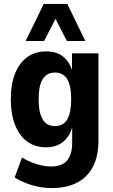

<svg xmlns="http://www.w3.org/2000/svg" viewBox="-20 -768 577 979"><path d="M243 191Q193 191 144 176.5Q95 162 55 137L92 35Q116 50 141.5 60Q167 70 192 75.5Q217 81 240 81Q295 81 321.5 51Q348 21 348 -40V-122H349Q336 -73 302 -45Q268 -17 215 -17Q159 -17 119 -46Q79 -75 57 -130.5Q35 -186 35 -262Q35 -339 57 -393.5Q79 -448 119.5 -477Q160 -506 216 -506Q269 -506 303 -478.5Q337 -451 350 -400H347V-496H482V-52Q482 26 455 80Q428 134 374.5 162.5Q321 191 243 191ZM260 -125Q303 -125 323 -159.5Q343 -194 343 -262Q343 -330 323 -364Q303 -398 260 -398Q218 -398 197.5 -364.5Q177 -331 177 -262Q177 -194 197.5 -159.5Q218 -125 260 -125ZM111 -559 203 -748H323L415 -559H321L263 -672L205 -559Z"/></svg>

Font: Nunito Sans 10pt Condensed ExtraBold
Style: Regular
Weight: 800
Width: 3
Designer: Vernon Adams
Foundry: Vernon Adams
Version: Version 3.101;gftools[0.9.27]